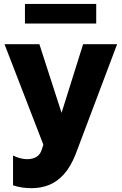

<svg xmlns="http://www.w3.org/2000/svg" viewBox="-20 -735 620 978"><path d="M141.6 223.5Q117.1 223.5 93.1 220.1Q69 216.6 46.4 208.9V57Q62.5 65.8 82.2 70.8Q101.9 75.8 118.9 75.8Q146.2 75.8 165.6 64.2Q184.9 52.8 193.1 26L200.9 2L2.9 -510H180.6L293.6 -160.2L403.4 -510H576.6L365.1 50.8Q339.4 115.6 305 153.4Q270.6 191.1 229.2 207.3Q187.9 223.5 141.6 223.5ZM107.1 -615V-715H470.1V-615Z"/></svg>

Font: Geologica-Sharp
Style: Regular
Weight: 100
Designer: Sindre Bremnes, Frode Helland
Foundry: Monokrom Skriftforlag AS
Version: Version 1.010;gftools[0.9.28]